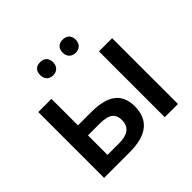

<svg xmlns="http://www.w3.org/2000/svg" viewBox="-178 -924 1112 1112"><g transform="rotate(-45 378.5 -368.0)"><path d="M235 -682C235 -646 258 -628 288 -628C316 -628 341 -646 341 -682C341 -721 316 -736 288 -736C258 -736 235 -721 235 -682ZM419 -682C419 -646 444 -628 472 -628C501 -628 526 -646 526 -682C526 -721 501 -736 472 -736C444 -736 419 -721 419 -682ZM76 0H287C436 0 495 -65 495 -167C495 -270 433 -322 292 -322H184V-539H76ZM573 0H681V-539H573ZM184 -80V-240H279C350 -240 386 -221 386 -163C386 -102 343 -80 279 -80Z"/></g></svg>

Font: Noto Sans Thai Medium
Style: Regular
Weight: 500
Designer: Monotype Design Team
Foundry: Monotype Imaging Inc.
Version: Version 1.901